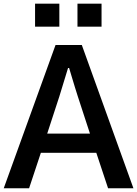

<svg xmlns="http://www.w3.org/2000/svg" viewBox="-24 -1015 739 1035"><path d="M230.5 -294.9H460.9L395.5 -495.1Q388.7 -516.6 380.4 -543Q372.1 -569.3 362.8 -601.1Q353.5 -632.8 348.6 -648.4H342.8Q339.8 -638.7 295.9 -495.1ZM-3.9 0 275.4 -772.5H417L695.3 0H558.6L495.1 -191.4H196.3L132.8 0ZM165 -871.1V-995.1H295.9V-871.1ZM393.6 -871.1V-995.1H523.4V-871.1Z"/></svg>

Font: Gothic A1
Style: Bold
Weight: 700
Version: Version 2.50